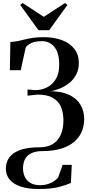

<svg xmlns="http://www.w3.org/2000/svg" viewBox="-20 -998 595 1276"><path d="M236 258Q165.5 258 117.2 241.8Q69 225.5 44 195.2Q19 165 19 123Q19 87 34 60.5Q49 34 77.8 16Q106.5 -2 147.8 -10.5Q189 -19 241 -19Q295 -19 330.5 -40.8Q366 -62.5 383.8 -102.5Q401.5 -142.5 401.5 -198Q401.5 -250 384.8 -288.5Q368 -327 330.2 -348.2Q292.5 -369.5 228.5 -369.5L163 -362V-403L216 -399Q253.5 -399 289.8 -416Q326 -433 349.8 -470.2Q373.5 -507.5 373.5 -568.5Q373.5 -647 341.5 -685.8Q309.5 -724.5 258.5 -724.5Q213.5 -724.5 187 -711.5Q160.5 -698.5 150.5 -681.5L118 -531.5H45.5L49 -719Q76.5 -720.5 99.5 -725.2Q122.5 -730 146 -736Q169.5 -742 199.2 -746.5Q229 -751 270 -751Q340 -751 392.8 -730.8Q445.5 -710.5 474.8 -672.2Q504 -634 504 -579Q504 -536.5 487.2 -504Q470.5 -471.5 442.8 -448.5Q415 -425.5 382.5 -411.5Q350 -397.5 318 -392Q393 -390.5 442 -366.5Q491 -342.5 515.2 -301.2Q539.5 -260 539.5 -206.5Q539.5 -160 522.5 -121.2Q505.5 -82.5 471.2 -54.2Q437 -26 386 -10.2Q335 5.5 267 6Q226 6 200 15.5Q174 25 159.5 41.2Q145 57.5 139 77.5Q133 97.5 133 119.5Q133 152 145.2 177.8Q157.5 203.5 182.5 218Q207.5 232.5 245 232.5Q277 232.5 300.8 224.5Q324.5 216.5 341 204.8Q357.5 193 366.5 181.5L396.5 97.5H457L451 218Q422 231 371.8 244.5Q321.5 258 236 258ZM235.5 -797.5 114.5 -965 130.5 -978 271 -886 412 -978 428 -965 307 -797.5Z"/></svg>

Font: Merriweather 144pt SemiBold
Style: Regular
Weight: 600
Version: Version 2.100